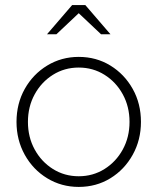

<svg xmlns="http://www.w3.org/2000/svg" viewBox="-20 -726 620 756"><path d="M290 10Q222 10 166 -24Q110 -58 77.5 -116.5Q45 -175 45 -246Q45 -318 77.5 -376Q110 -434 166 -468Q222 -502 290 -502Q359 -502 414.5 -468Q470 -434 502.5 -376Q535 -318 535 -246Q535 -175 502.5 -116.5Q470 -58 414.5 -24Q359 10 290 10ZM290 -32Q346 -32 391.5 -60.5Q437 -89 463.5 -137.5Q490 -186 490 -246Q490 -306 463.5 -354.5Q437 -403 391.5 -431.5Q346 -460 290 -460Q234 -460 188.5 -431.5Q143 -403 116.5 -354.5Q90 -306 90 -246Q90 -186 116.5 -137.5Q143 -89 188.5 -60.5Q234 -32 290 -32ZM378 -591 290 -674 202 -591H165L264 -706H316L415 -591Z"/></svg>

Font: Red Hat Display VF
Style: Regular
Weight: 300
Designer: Pentagram, MCKL
Foundry: Pentagram, MCKL
Version: Version 1.023